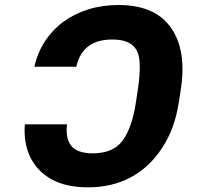

<svg xmlns="http://www.w3.org/2000/svg" viewBox="-20 -757 826 786"><path d="M81.7 -247.9H254.3Q247.5 -189.3 272.4 -159.3Q297.2 -129.3 360.1 -129.3Q444.2 -129.3 482.6 -182.5Q521 -235.8 536.2 -337L544 -388.5Q554.7 -457 551.5 -502.8Q550.1 -525.9 543 -543.1Q535.9 -560.4 522.4 -571.9Q508.9 -583.5 488.3 -589.3Q467.7 -595.2 439.3 -595.2Q410.5 -595.2 386.5 -589Q362.6 -582.7 343.9 -569.2Q325.3 -555.8 312.1 -534.6Q299 -513.5 292.3 -483.7H120.7Q133.5 -541.2 164.1 -587.9Q194.6 -634.6 239.3 -667.6Q284.1 -700.6 341.4 -718.6Q398.8 -736.5 465.2 -736.5Q614.3 -736.5 679.7 -643.8Q745.4 -550.8 719.8 -388.5L712 -338.4Q703.5 -283 686.8 -237.4Q670.1 -191.8 644.2 -152Q592.3 -72.4 515.4 -31.2Q438.6 9.9 340.9 9.9Q249.6 9.9 190 -23.4Q160.2 -40.1 138.5 -63.4Q116.8 -86.6 103.2 -115.2Q89.5 -143.8 84.2 -177.2Q78.8 -210.6 81.7 -247.9Z"/></svg>

Font: Inter P Extra Bold
Style: Italic
Weight: 800
Italic angle: 9.39999°
Designer: Rasmus Andersson
Foundry: rsms
Version: Version 3.018;git-588b23468